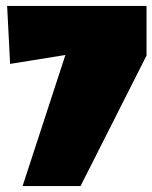

<svg xmlns="http://www.w3.org/2000/svg" viewBox="-20 -626 513 646"><path d="M473 -606V-439L251 0H56L200 -441L14 -411L4 -606Z"/></svg>

Font: Wendy One
Style: Regular
Weight: 400
Designer: Alejandro Inler
Foundry: Alejandro Inler
Version: 1.001